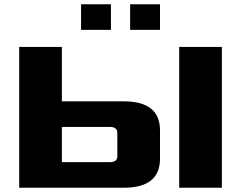

<svg xmlns="http://www.w3.org/2000/svg" viewBox="-20 -880 1130 900"><path d="M70 0V-660H270V-405H560Q730 -405 730 -269V-136Q730 0 560 0ZM270 -120H495Q530 -120 530 -148V-257Q530 -285 495 -285H270ZM820 0V-660H1020V0ZM360 -740V-860H500V-740ZM590 -740V-860H730V-740Z"/></svg>

Font: Xolonium
Style: Bold
Weight: 700
Designer: Severin Meyer
Version: Version 4.2